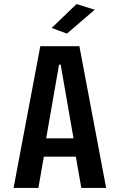

<svg xmlns="http://www.w3.org/2000/svg" viewBox="-20 -928 590 948"><path d="M504 0H381.5L354.5 -154.5H196.5L169.5 0H47L179 -700H372ZM271.5 -609 208 -245H343L279.5 -609ZM310.5 -762 235 -790 358 -908 447.5 -880Z"/></svg>

Font: Trispace SemiCondensed Medium
Style: Regular
Weight: 500
Width: 4
Designer: Tyler Finck
Foundry: Etcetera Type Company
Version: Version 1.210; ttfautohint (v1.8.3)